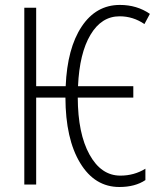

<svg xmlns="http://www.w3.org/2000/svg" viewBox="-20 -745 650 775"><path d="M462.9 -679.2Q389.6 -679.2 345.2 -604.5Q300.8 -530.3 294.9 -397H518.1V-351.1H293.9Q294.4 -205.6 341.3 -121.1Q388.2 -36.1 465.8 -36.1Q521.5 -36.1 566.9 -64V-18.1Q525.4 9.8 461.9 9.8Q362.3 9.8 303.7 -86.9Q244.6 -184.1 244.1 -351.1H126V0H78.1V-713.9H126V-397H245.1Q251.5 -550.3 309.6 -637.7Q367.7 -725.1 463.9 -725.1Q532.7 -725.1 585 -689L563 -647.9Q517.1 -679.2 462.9 -679.2Z"/></svg>

Font: Germano
Style: Regular
Weight: 300
Width: 3
Foundry: Ascender Corporation
Version: Version 1.10; ttfautohint (v1.5)